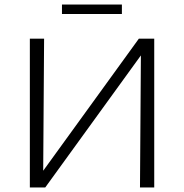

<svg xmlns="http://www.w3.org/2000/svg" viewBox="-20 -829 814 849"><path d="M519 -809V-767H254V-809ZM662 -658V0H599L603 -584L180 0H112V-658H175L171 -74L594 -658Z"/></svg>

Font: EauTestSC Semilight
Style: Regular
Weight: 300
Designer: Christian Thalmann (Catharsis Fonts)
Version: Version 0.001;PS 000.001;hotconv 1.0.88;makeotf.lib2.5.64775